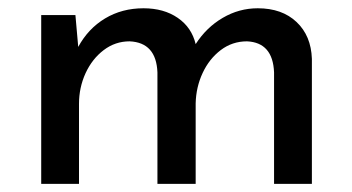

<svg xmlns="http://www.w3.org/2000/svg" viewBox="-20 -451 864 471"><path d="M745.1 -306.6V0H652.3V-273.4Q649.4 -346.7 585.9 -349.6Q549.8 -349.6 521.5 -328.1Q493.2 -306.6 477.1 -272Q460.9 -237.3 460 -197.3V0H366.2V-273.4Q363.3 -346.7 297.9 -349.6Q262.7 -349.6 234.4 -328.1Q206.1 -306.6 189.9 -271.5Q173.8 -236.3 173.8 -196.3V0H81.1V-414.1H165L171.9 -335.9Q196.3 -380.9 237.8 -405.8Q279.3 -430.7 332 -430.7Q381.8 -430.7 416 -407.2Q450.2 -383.8 460 -342.8Q486.3 -383.8 526.4 -407.2Q566.4 -430.7 612.3 -430.7Q671.9 -430.7 707.5 -397Q743.2 -363.3 745.1 -306.6Z"/></svg>

Font: Josefin Sans CFJ
Style: Regular
Weight: 400
Designer: Santiago Orozco
Foundry: Typemade
Version: Version 2.000